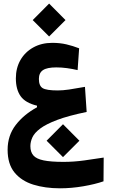

<svg xmlns="http://www.w3.org/2000/svg" viewBox="-20 -709 626 1046"><path d="M306.6 316.9Q226.1 316.9 161.6 296.9Q97.2 276.9 59.3 231Q21.5 185.1 21.5 106.9Q21.5 29.3 65.7 -28.1Q109.9 -85.4 181.6 -124.5V-133.3Q118.2 -148.4 92.3 -185.1Q66.4 -221.7 66.4 -282.2Q66.4 -338.4 91.3 -381.8Q116.2 -425.3 161.1 -450.4Q206.1 -475.6 265.1 -475.6Q306.6 -475.6 342 -467.3Q377.4 -459 411.1 -445.8L402.8 -327.1Q373 -334 344.2 -337.9Q315.4 -341.8 286.6 -341.8Q236.3 -341.8 214.1 -326.9Q191.9 -312 191.9 -278.8Q191.9 -241.7 212.2 -229Q232.4 -216.3 294.9 -216.3Q321.8 -216.3 355.7 -221.2Q389.6 -226.1 442.9 -235.8L452.1 -99.1Q352.5 -78.6 291.7 -55.7Q231 -32.7 199.2 -8.8Q167.5 15.1 156.5 39.3Q145.5 63.5 145.5 87.4Q145.5 119.1 161.9 137.9Q178.2 156.7 217.8 164.8Q257.3 172.9 326.2 172.9Q382.3 172.9 439 165Q495.6 157.2 544.9 149.4L543.9 278.8Q497.6 294.9 433.1 305.9Q368.7 316.9 306.6 316.9ZM247.6 -510.3 158.2 -599.6 247.6 -689.5 336.9 -599.6ZM323.2 147 233.9 57.6 323.2 -32.2 412.6 57.6Z"/></svg>

Font: Cascadia Code PL
Style: Bold
Weight: 700
Monospace: yes
Designer: Aaron Bell
Foundry: Saja Typeworks
Version: Version 2404.023; ttfautohint (v1.8.4)